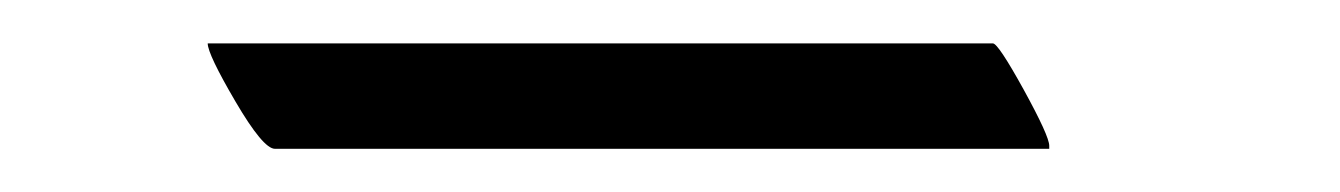

<svg xmlns="http://www.w3.org/2000/svg" viewBox="-20 -786 614 88"><path d="M460.9 -717.8H106Q100.6 -717.8 87.9 -739.5Q75.2 -761.2 75.2 -766.1H435.1Q437.5 -766.1 449.2 -744.9Q460.9 -723.6 460.9 -719.2Z"/></svg>

Font: Anticva
Style: Regular
Weight: 400
Version: Version 1.000